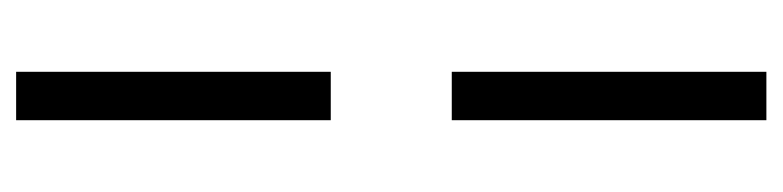

<svg xmlns="http://www.w3.org/2000/svg" viewBox="-386 -384 970 238"><g transform="rotate(90 99.0 -265.0)"><path d="M129 -730V-340H69V-730ZM129 -190V200H69V-190Z"/></g></svg>

Font: Spirax
Style: Regular
Weight: 400
Designer: Brenda Gallo (gbrenda1987@gmail.com)
Foundry: Brenda Gallo
Version: Version 1.002